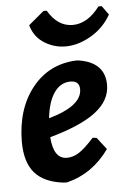

<svg xmlns="http://www.w3.org/2000/svg" viewBox="-51 -721 515 769"><g transform="rotate(-5 206.5 -337.0)"><path d="M387 -682 413 -646Q384 -595 334.5 -565.5Q285 -536 236.5 -534Q188 -532 146.5 -557Q105 -582 91 -631L153 -683H166Q205 -617 265 -617Q325 -617 374 -682ZM358 -110Q292 -17 188 9H175Q96 0 58.5 -43Q21 -86 21 -169Q22 -301 89 -385Q156 -469 266 -474L278 -473Q381 -456 381 -366Q381 -304 321.5 -258Q262 -212 136 -177Q142 -89 196 -89Q221 -89 245 -104.5Q269 -120 305 -160L321 -158ZM236 -392Q196 -392 170.5 -355.5Q145 -319 138 -253Q272 -291 272 -358Q272 -392 236 -392Z"/></g></svg>

Font: Alegreya Sans SC
Style: Bold Italic
Weight: 700
Italic angle: -7°
Designer: Juan Pablo del Peral
Foundry: Huerta Tipografica
Version: Version 2.007